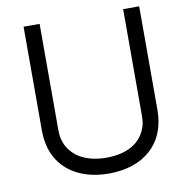

<svg xmlns="http://www.w3.org/2000/svg" viewBox="-78 -751 764 829"><g transform="rotate(-10 303.5 -336.0)"><path d="M586.9 -224.6V-679.7H516.6V-214.8C516.6 -201.2 515.6 -188.5 513.7 -176.8C492.2 -89.8 416 -60.5 334 -60.5C289.1 -60.5 243.2 -70.3 206.1 -96.7C167 -127.9 150.4 -165 150.4 -214.8V-679.7H80.1V-224.6C80.1 -68.4 190.4 8.8 334 8.8C483.4 8.8 586.9 -75.2 586.9 -224.6Z"/></g></svg>

Font: My Font
Style: Regular
Weight: 400
Designer: Alfredo Marco Pradil
Version: Version 0.001